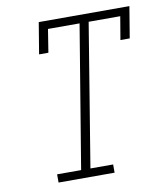

<svg xmlns="http://www.w3.org/2000/svg" viewBox="-82 -805 765 874"><g transform="rotate(-10 300.0 -367.5)"><path d="M118 0V-38H229L338 -697H192L175 -590H132L156 -735H575L551 -590H508L526 -697H380L272 -38H377V0Z"/></g></svg>

Font: Iosevka Curly Slab XLtExObl
Style: Regular
Weight: 200
Width: 7
Italic angle: -9°
Monospace: yes
Designer: Belleve Invis
Foundry: Belleve Invis
Version: Version 11.0.0; ttfautohint (v1.8.3)